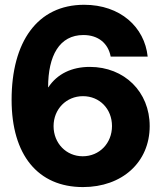

<svg xmlns="http://www.w3.org/2000/svg" viewBox="-20 -759 665 791"><path d="M321.8 11.7C482.9 11.7 596.7 -90.3 596.7 -239.7C596.7 -380.4 492.7 -483.4 350.1 -483.4C275.4 -483.4 215.8 -454.6 179.2 -399.4H178.2C178.2 -529.3 224.6 -614.7 323.7 -614.7C385.3 -614.7 425.8 -580.1 436 -525.9H588.4C575.7 -647.5 475.6 -739.3 326.7 -739.3C133.8 -739.3 27.8 -586.4 27.8 -347.7C27.8 -120.6 136.2 11.7 321.8 11.7ZM320.8 -115.2C252.9 -115.2 200.7 -168.9 200.7 -239.3C200.7 -309.6 253.4 -362.8 321.8 -362.8C390.6 -362.8 441.4 -310.1 441.4 -239.7C441.4 -168.9 389.6 -115.2 320.8 -115.2Z"/></svg>

Font: Raveo Display
Style: Bold
Weight: 700
Designer: Jakub Foglar, Rasmus Andersson (Inter)
Foundry: Jakubfoglar.com
Version: Version 1.100;Glyphs 3.2.3 (3260)